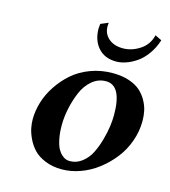

<svg xmlns="http://www.w3.org/2000/svg" viewBox="-101 -729 728 820"><g transform="rotate(15 263.5 -318.5)"><path d="M271 -33.2Q300.3 -33.2 324.5 -52Q348.6 -70.8 362.5 -98.6Q376.5 -126.5 386 -160.6Q395.5 -194.8 399.2 -222.4Q402.8 -250 402.8 -272Q402.8 -402.8 333 -402.8Q298.3 -402.8 271.2 -379.6Q244.1 -356.4 229 -320.1Q213.9 -283.7 206.1 -245.8Q198.2 -208 198.2 -172.9Q198.2 -137.7 203.9 -111.1Q209.5 -84.5 217.3 -70.3Q225.1 -56.2 235.6 -47.1Q246.1 -38.1 254.4 -35.6Q262.7 -33.2 271 -33.2ZM71.8 -165Q71.8 -201.7 83.3 -240.2Q94.7 -278.8 118.7 -315.2Q142.6 -351.6 175.3 -380.4Q208 -409.2 253.9 -426.5Q299.8 -443.8 352.1 -443.8Q392.1 -443.8 423.3 -433.6Q454.6 -423.3 473.6 -406.7Q492.7 -390.1 505.1 -367.9Q517.6 -345.7 522.2 -324Q526.9 -302.2 526.9 -278.8Q526.9 -232.9 511 -188.5Q495.1 -144 467.3 -108.9Q439.5 -73.7 404.1 -46.6Q368.7 -19.5 327.6 -4.9Q286.6 9.8 246.1 9.8Q205.6 9.8 173.3 -3.4Q141.1 -16.6 122.6 -35.9Q104 -55.2 92 -80.1Q80.1 -105 75.9 -125.7Q71.8 -146.5 71.8 -165ZM278.8 -647Q277.8 -641.1 277.8 -631.8Q277.8 -598.6 301.5 -577.9Q325.2 -557.1 365.2 -557.1Q403.8 -557.1 439.7 -580.6Q475.6 -604 485.8 -647L515.1 -632.8Q503.9 -597.2 483.6 -569.3Q463.4 -541.5 440.2 -525.9Q417 -510.3 394.5 -502.7Q372.1 -495.1 352.1 -495.1Q300.8 -495.1 272 -527.8Q243.2 -560.5 243.2 -612.8Q243.2 -619.1 245.1 -632.8Z"/></g></svg>

Font: Linux Libertine
Style: Bold Italic
Weight: 700
Italic angle: -11.5°
Designer: Philipp H. Poll
Foundry: Philipp H. Poll
Version: Version 4.0.5